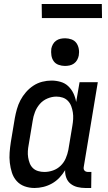

<svg xmlns="http://www.w3.org/2000/svg" viewBox="-20 -930 540 958"><path d="M152 8Q126 8 102.5 -0.5Q79 -9 63 -27Q47 -45 39.5 -68.5Q32 -92 29 -117.5Q26 -143 28 -169Q30 -195 34 -221L54 -341Q58 -363 64.5 -386Q71 -409 82 -430Q93 -451 109.5 -470Q126 -489 146.5 -502.5Q167 -516 190.5 -522Q214 -528 237 -528Q260 -528 282.5 -521.5Q305 -515 321 -499.5Q337 -484 346.5 -464Q356 -444 360 -421L377 -520H468L398 -98Q397 -93 397.5 -88Q398 -83 401.5 -79Q405 -75 410 -73.5Q415 -72 420 -72H436L435 8H406Q386 8 367 3.5Q348 -1 333 -12.5Q318 -24 311 -42.5Q304 -61 305 -81Q293 -61 276.5 -43.5Q260 -26 239.5 -14.5Q219 -3 196.5 2.5Q174 8 152 8ZM201 -72Q223 -72 244.5 -79.5Q266 -87 282.5 -103Q299 -119 308 -140Q317 -161 321 -182L341 -302Q344 -319 345 -336Q346 -353 343.5 -369Q341 -385 335.5 -400Q330 -415 319 -426.5Q308 -438 293 -443Q278 -448 261 -448Q239 -448 216.5 -438.5Q194 -429 178.5 -411Q163 -393 154.5 -371Q146 -349 143 -327L123 -207Q120 -192 119 -176Q118 -160 120.5 -144.5Q123 -129 128.5 -115Q134 -101 144.5 -91Q155 -81 170 -76.5Q185 -72 201 -72ZM304 -601Q288 -601 272.5 -606.5Q257 -612 248 -624.5Q239 -637 236.5 -653.5Q234 -670 236 -687Q238 -698 244 -709Q250 -720 260 -727Q270 -734 281.5 -736.5Q293 -739 305 -739Q321 -739 336.5 -733.5Q352 -728 361 -715.5Q370 -703 373 -686.5Q376 -670 373 -653Q371 -642 365 -631Q359 -620 349 -613Q339 -606 327.5 -603.5Q316 -601 304 -601ZM489 -840H189L188 -910H488Z"/></svg>

Font: Iosevka Curly Medium
Style: Italic
Weight: 500
Italic angle: -9°
Monospace: yes
Designer: Belleve Invis
Foundry: Belleve Invis
Version: Version 22.1.2; ttfautohint (v1.8.4)